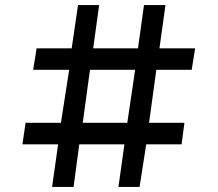

<svg xmlns="http://www.w3.org/2000/svg" viewBox="-20 -740 862 760"><path d="M186.2 0 210 -168.8H68.8L81.2 -253.8H221.2L253.8 -463.8H111.2L125 -548.8H263.8L288.8 -720H372.5L348.8 -548.8H526.2L550 -720H635L611.2 -548.8H752.5L738.8 -463.8H598.8L570 -253.8H710L698.8 -168.8H558.8L532.5 0H448.8L472.5 -168.8H293.8L271.2 0ZM307.5 -253.8H483.8L515 -463.8H336.2Z"/></svg>

Font: Now Alt Medium
Style: Regular
Weight: 500
Designer: Alfredo Marco Pradil
Foundry: Alfredo Marco Pradil
Version: Version 1.002;PS 001.002;hotconv 1.0.88;makeotf.lib2.5.64775